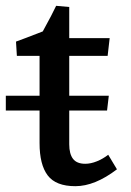

<svg xmlns="http://www.w3.org/2000/svg" viewBox="-33 -625 449 660"><path d="M103 -133V-245H-13V-296H103V-433H25L22 -482L57 -495L114 -517Q147 -577 160 -605L205 -601V-494H344L337 -433H205V-296H341L335 -245H205V-129Q205 -96 218 -79Q231 -62 260 -62Q279 -62 300 -70.5Q321 -79 339 -93L369 -43Q293 15 226 15Q159 15 131 -22Q103 -59 103 -133Z"/></svg>

Font: Andada Pro SemiBold
Style: Regular
Weight: 600
Designer: Carolina Giovagnoli
Foundry: Huerta Tipografica
Version: Version 3.005